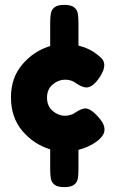

<svg xmlns="http://www.w3.org/2000/svg" viewBox="-20 -687 474 788"><path d="M330 -242Q355 -242 390 -199Q409 -176 409 -156Q409 -125 364 -98Q364 -97 345 -87.5Q326 -78 302 -72V8Q302 34 299 48Q296 62 283.5 71.5Q271 81 244 81Q217 81 204.5 71.5Q192 62 189 47.5Q186 33 186 7V-74Q118 -95 71.5 -150Q25 -205 25 -288Q25 -368 72 -423Q119 -478 186 -498V-593Q186 -619 189 -633.5Q192 -648 204.5 -657.5Q217 -667 244 -667Q271 -667 283.5 -657.5Q296 -648 299 -633.5Q302 -619 302 -592V-500Q326 -494 345 -484.5Q364 -475 364 -474Q386 -459 397 -447.5Q408 -436 408 -419Q408 -400 391 -373Q362 -328 334 -328Q318 -328 291 -346Q290 -347 284.5 -350.5Q279 -354 269 -357Q259 -360 247 -360Q220 -360 196.5 -340.5Q173 -321 173 -286Q173 -251 196.5 -231.5Q220 -212 246 -212Q258 -212 268 -215Q278 -218 283 -221Q288 -224 289 -225Q315 -242 330 -242Z"/></svg>

Font: Fredoka One
Style: Regular
Weight: 400
Designer: Milena B. Brandão, Ben Nathan
Version: Version 2.000; ttfautohint (v1.5.33-1714) -l 8 -r 50 -G 200 